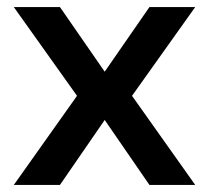

<svg xmlns="http://www.w3.org/2000/svg" viewBox="-20 -521 589 541"><path d="M19 0 197 -251 19 -501H149L275 -319L401 -501H530L352 -251L530 0H401L275 -183L149 0Z"/></svg>

Font: DM Sans 17pt SemiBold
Style: Regular
Weight: 600
Version: Version 4.004;gftools[0.9.30]